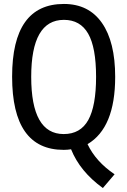

<svg xmlns="http://www.w3.org/2000/svg" viewBox="-20 -745 640 967"><path d="M420.9 -19Q462.4 68.8 557.1 132.8L498 202.1Q382.8 118.7 337.9 6.8Q320.3 9.8 300.8 9.8Q41 9.8 41 -358.9Q41 -725.1 301.8 -725.1Q426.8 -725.1 493.4 -629.6Q560.1 -534.2 560.1 -357.9Q560.1 -101.1 420.9 -19ZM300.8 -69.8Q385.3 -69.8 424.6 -140.6Q463.9 -211.4 463.9 -357.9Q463.9 -505.9 424.1 -575.4Q384.3 -645 301.8 -645Q137.2 -645 137.2 -357.9Q137.2 -69.8 300.8 -69.8Z"/></svg>

Font: Droid Sans Mono
Style: Regular
Weight: 400
Monospace: yes
Foundry: Ascender Corporation
Version: Version 1.00 build 112